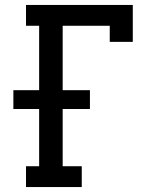

<svg xmlns="http://www.w3.org/2000/svg" viewBox="-20 -755 640 775"><path d="M85 0V-84H138V-315H34V-391H138V-651H85V-735H516V-586H423V-651H233V-391H343V-315H233V-84H310V0Z"/></svg>

Font: Iosevka Curly Slab MdEx
Style: Regular
Weight: 500
Width: 7
Monospace: yes
Designer: Belleve Invis
Foundry: Belleve Invis
Version: Version 11.1.0; ttfautohint (v1.8.3)